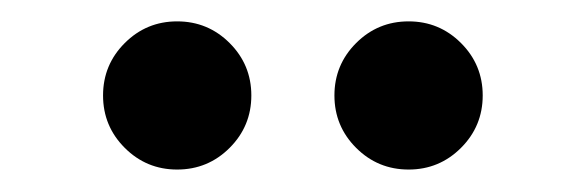

<svg xmlns="http://www.w3.org/2000/svg" viewBox="-20 -713 540 177"><path d="M356.7 -556.7Q328.3 -556.7 308.3 -576.7Q288.3 -596.7 288.3 -625Q288.3 -653.3 308.3 -673.3Q328.3 -693.3 356.7 -693.3Q385 -693.3 405 -673.3Q425 -653.3 425 -625Q425 -596.7 405 -576.7Q385 -556.7 356.7 -556.7ZM143.3 -556.7Q115 -556.7 95 -576.7Q75 -596.7 75 -625Q75 -653.3 95 -673.3Q115 -693.3 143.3 -693.3Q171.7 -693.3 191.7 -673.3Q211.7 -653.3 211.7 -625Q211.7 -596.7 191.7 -576.7Q171.7 -556.7 143.3 -556.7Z"/></svg>

Font: Funnel Sans SemiBold
Style: Regular
Weight: 600
Designer: NORD ID, Kristian Moeller
Foundry: Dicotype
Version: Version 1.000